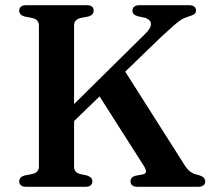

<svg xmlns="http://www.w3.org/2000/svg" viewBox="-20 -720 816 740"><path d="M215 -269 538 -588Q554.5 -604 559.5 -616.5Q564.5 -629 559 -637.8Q553.5 -646.5 539 -651.5L510.5 -657.5Q499.5 -661 495 -666.2Q490.5 -671.5 490.5 -679.5Q490.5 -689 497.5 -694.5Q504.5 -700 518 -700H707.5Q722 -700 728.8 -694.5Q735.5 -689 735.5 -679.5Q735.5 -671 729.8 -666.2Q724 -661.5 706 -656Q697.5 -653.5 689.5 -650Q681.5 -646.5 671 -639Q660.5 -631.5 644.5 -617Q628.5 -602.5 603 -579.5L236 -225ZM346.5 -375.5 451.5 -461.5 692.5 -82Q703.5 -65 715.2 -57Q727 -49 743 -46Q760 -41 765.5 -34.8Q771 -28.5 771 -20.5Q771 -11 764 -5.5Q757 0 742.5 0H511Q496.5 0 489.8 -5.5Q483 -11 483 -21Q483 -29 487.8 -34.5Q492.5 -40 501.5 -42.5L531 -48Q542 -50.5 542.5 -58.8Q543 -67 533.5 -82ZM265.5 -77Q265.5 -66.5 271 -59.8Q276.5 -53 288 -49.5L316 -43.5Q327.5 -39 331.8 -34Q336 -29 336 -20.5Q336 -11.5 329.5 -5.8Q323 0 309 0H81.5Q67.5 0 60.8 -5.8Q54 -11.5 54 -20.5Q54 -37.5 74 -43.5L105 -49.5Q117 -52.5 123.5 -59.5Q130 -66.5 130 -77V-623Q130 -633.5 123.5 -640.5Q117 -647.5 105 -650.5L74 -656.5Q54 -662.5 54 -679.5Q54 -689 60.8 -694.5Q67.5 -700 81.5 -700H314Q328 -700 334.5 -694.5Q341 -689 341 -679.5Q341 -662.5 321 -656.5L290 -650.5Q278.5 -647.5 272 -640.5Q265.5 -633.5 265.5 -623Z"/></svg>

Font: Fraunces Medium
Style: Regular
Weight: 500
Version: Version 1.000;[b76b70a41]